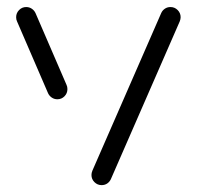

<svg xmlns="http://www.w3.org/2000/svg" viewBox="-20 -539 573 559"><path d="M176.3 -279.6Q176.3 -267.4 167.8 -258.7Q159.3 -250 147 -250Q138.1 -250 130.9 -254.8Q123.7 -259.6 120 -267.4L29.6 -476.7Q27 -481.9 27 -488.9Q27 -501.1 35.6 -509.8Q44.1 -518.5 56.3 -518.5Q65.2 -518.5 72.4 -513.7Q79.6 -508.9 83.3 -501.1L173.7 -291.9Q176.3 -286.7 176.3 -279.6ZM275.9 0Q263.7 0 255 -8.7Q246.3 -17.4 246.3 -29.6Q246.3 -35.6 248.9 -41.9L449.6 -501.5Q453.3 -509.3 460.4 -513.9Q467.4 -518.5 476.3 -518.5Q488.5 -518.5 497.2 -509.8Q505.9 -501.1 505.9 -488.9Q505.9 -483.3 503.3 -476.7L302.6 -17Q298.9 -9.3 291.9 -4.6Q284.8 0 275.9 0Z"/></svg>

Font: 26F Galaxy Sans Medium
Style: Regular
Weight: 500
Designer: C₂₉H₂₅N₃O₅
Version: Version 1.100